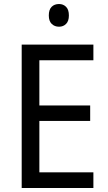

<svg xmlns="http://www.w3.org/2000/svg" viewBox="-20 -936 540 956"><path d="M445 0H88V-714H445V-636H176V-411H429V-334H176V-78H445ZM274 -916Q295 -916 309 -902Q323 -888 323 -859Q323 -831 309 -817Q295 -803 274 -803Q252 -803 237.5 -817Q223 -831 223 -859Q223 -888 237 -902Q251 -916 274 -916Z"/></svg>

Font: Noto Sans Ethiopic SemCond
Style: Regular
Weight: 400
Width: 4
Designer: Monotype Design Team
Foundry: Monotype Imaging Inc.
Version: Version 2.102; ttfautohint (v1.8.4.7-5d5b)